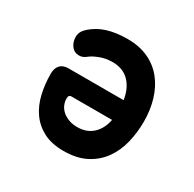

<svg xmlns="http://www.w3.org/2000/svg" viewBox="-130 -699 859 848"><g transform="rotate(30 300.0 -275.0)"><path d="M139.6 -389.3Q115 -389.3 100.7 -408.7Q86.5 -428.2 86.5 -452.9Q86.5 -466.8 92 -478.8Q97.6 -490.8 115.2 -506.3Q130.5 -519.2 148.5 -529.3Q166.5 -539.4 188.4 -546.2Q210.3 -553 235.6 -556.5Q260.9 -560 290.8 -560Q351.6 -560 397.1 -538.7Q442.6 -517.5 473.1 -479.6Q503.5 -441.7 519.1 -390.2Q534.7 -338.8 534.7 -279.4Q534.7 -223.8 521.9 -171.3Q509 -118.8 480.1 -78.6Q451.2 -38.4 404.8 -14.2Q358.3 10 291.5 10Q230.1 10 188.3 -11.9Q146.6 -33.8 120.7 -70.8Q94.8 -107.8 83.6 -156.4Q72.4 -205 72.4 -257.4Q72.4 -285.9 86.8 -301.5Q101.2 -317 129.2 -317H409.8Q404.4 -350.3 392.4 -373.3Q380.5 -396.3 364 -410.9Q347.5 -425.5 327.3 -432Q307.1 -438.5 284.9 -438.5Q249 -438.5 219.7 -426.9Q190.4 -415.4 176.8 -404.1Q167.4 -396.4 158.6 -392.8Q149.7 -389.3 139.6 -389.3ZM200.8 -216Q195.1 -216 191.4 -212.1Q187.6 -208.2 187.6 -196.3Q187.6 -180.9 194.2 -165.5Q200.8 -150.1 214.2 -138.2Q227.6 -126.2 247 -118.9Q266.3 -111.5 291.5 -111.5Q316.5 -111.5 335.9 -119Q355.4 -126.5 370.1 -140.2Q384.8 -153.9 394.6 -173Q404.4 -192.1 409.1 -216Z"/></g></svg>

Font: Maple Mono
Style: Regular
Weight: 400
Monospace: yes
Designer: subframe7536
Version: Version 7.300